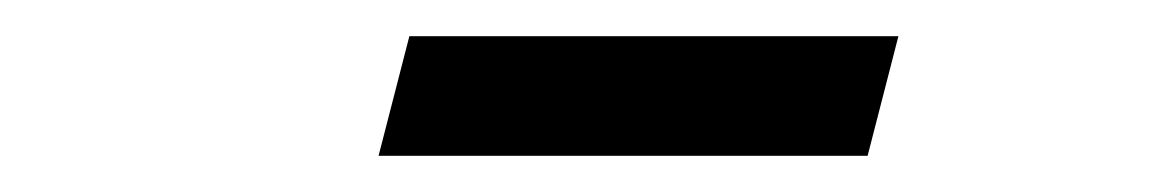

<svg xmlns="http://www.w3.org/2000/svg" viewBox="-20 -725 640 106"><path d="M206 -705H476L459 -639H189Z"/></svg>

Font: IBM Plex Serif Medium
Style: Italic
Weight: 500
Italic angle: -14°
Designer: Mike Abbink, Paul van der Laan, Pieter van Rosmalen
Foundry: Bold Monday
Version: Version 2.5